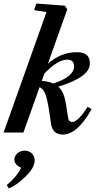

<svg xmlns="http://www.w3.org/2000/svg" viewBox="-25 -745 561 1079"><path d="M-4.9 0 236.3 -677.2 166.5 -688 179.2 -725.1 340.3 -712.9 353 -692.4 244.1 -387.2Q317.4 -451.7 407.7 -451.7Q480 -451.7 480 -389.2Q480 -349.6 436.3 -317.6Q392.6 -285.6 302.7 -257.8Q326.7 -236.3 336.7 -200.2Q346.7 -164.1 356.4 -90.8Q358.9 -72.8 364.7 -66.2Q370.6 -59.6 381.8 -59.6Q397.9 -59.6 421.1 -83.3Q444.3 -106.9 467.8 -145.5L489.7 -131.3Q409.7 11.2 328.1 11.2Q269.5 11.2 261.2 -52.2Q247.1 -159.7 235.1 -201.7Q223.1 -243.7 197.3 -254.9L106.4 0ZM353 -409.7Q298.8 -409.7 224.6 -332L210 -290.5Q251 -286.6 274.9 -275.9Q391.1 -313.5 391.1 -372.1Q391.1 -409.7 353 -409.7ZM23.9 313.5 13.2 294.9Q68.4 249.5 93.8 197.8Q55.7 180.2 55.7 152.3Q55.7 131.3 72.8 116.5Q89.8 101.6 113.8 101.6Q138.2 101.6 154.1 117.4Q169.9 133.3 169.9 155.8Q169.9 198.2 117.7 248Q64 299.8 23.9 313.5Z"/></svg>

Font: Elstob 10pt
Style: Bold Italic
Weight: 700
Italic angle: -20°
Designer: Peter S. Baker
Version: Version 1.015